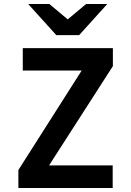

<svg xmlns="http://www.w3.org/2000/svg" viewBox="-20 -941 656 961"><path d="M72 0V-90L420 -637L447 -588H94V-700H545V-610L194 -64L168 -113H544V0ZM262 -765 121 -921H227L319 -844L411 -921H517L376 -765Z"/></svg>

Font: Overpass Mono Light
Style: Regular
Weight: 300
Monospace: yes
Designer: Delve Withrington, Dave Bailey
Foundry: Delve Fonts LLC
Version: Version 4.000